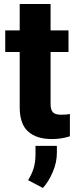

<svg xmlns="http://www.w3.org/2000/svg" viewBox="-20 -679 381 951"><path d="M230.5 -528.3V-659.2H77.6V-528.3H5.9V-421.4H77.6V-148.4C77.6 -91.8 91.8 -51.3 120.1 -26.9C147.9 -2.4 187 9.8 236.8 9.8C271.5 9.8 300.3 4.4 326.2 -3.9V-114.3C315.9 -112.3 302.7 -110.8 284.7 -110.8C246.1 -110.8 230.5 -122.1 230.5 -165.5V-421.4H319.3V-528.3ZM155.8 43.5V85.9C155.8 143.1 140.6 178.2 119.1 213.4L192.4 252C211.4 231.4 227.5 205.1 241.2 173.3C254.9 141.6 261.7 109.9 261.7 78.1V43.5Z"/></svg>

Font: Vazirmatn ExtraBold
Style: Regular
Weight: 800
Designer: Saber Rastikerdar
Foundry: Saber Rastikerdar
Version: Version 33.003